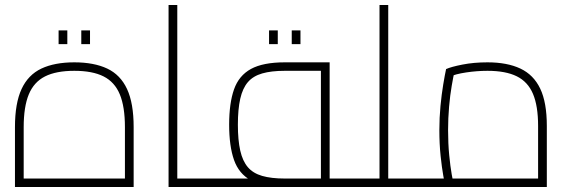

<svg xmlns="http://www.w3.org/2000/svg" viewBox="-20 -750 2293 770"><path d="M40 0V-240Q40 -336 66.5 -393Q93 -450 146 -475Q199 -500 278 -500Q357 -500 410 -475Q463 -450 489.5 -393Q516 -336 516 -240V0ZM75 -20 60 -34H496L481 -20V-240Q481 -322 460.5 -371.5Q440 -421 395.5 -443.5Q351 -466 278 -466Q205 -466 160.5 -443.5Q116 -421 95.5 -371.5Q75 -322 75 -240ZM215 -573V-628H250V-573ZM306 -573V-628H341V-573Z M691 0V-34H791V0ZM656 0V-730H691V0ZM791 0V-34Q805 -34 808 -29Q811 -24 811 -17Q811 -10 808 -5Q805 0 791 0Z M1302 0V-34H1402V0ZM791 0V-34H1302L1267 0V-480L1282 -466H1122Q1068 -466 1031.5 -455.5Q995 -445 974 -420.5Q953 -396 943.5 -354Q934 -312 934 -250Q934 -188 943.5 -146Q953 -104 974 -79.5Q995 -55 1031.5 -44.5Q1068 -34 1122 -34V0Q1035 0 986.5 -26.5Q938 -53 918.5 -108.5Q899 -164 899 -250Q899 -336 918.5 -391.5Q938 -447 986.5 -473.5Q1035 -500 1122 -500H1302V0ZM791 0Q778 0 774.5 -5Q771 -10 771 -17Q771 -24 774.5 -29Q778 -34 791 -34ZM1402 0V-34Q1416 -34 1419 -29Q1422 -24 1422 -17Q1422 -10 1419 -5Q1416 0 1402 0ZM1059 -573V-628H1094V-573ZM1150 -573V-628H1185V-573Z M1537 0V-34H1637V0ZM1502 0V-730H1537V0ZM1402 0V-34H1502V0ZM1402 0Q1389 0 1385.5 -5Q1382 -10 1382 -17Q1382 -24 1385.5 -29Q1389 -34 1402 -34ZM1637 0V-34Q1651 -34 1654 -29Q1657 -24 1657 -17Q1657 -10 1654 -5Q1651 0 1637 0Z M1637 0V-34H2173L2138 0V-245Q2138 -325 2117.5 -373.5Q2097 -422 2052.5 -444Q2008 -466 1935 -466Q1893 -466 1849.5 -459.5Q1806 -453 1783 -442L1803 -465Q1798 -443 1791.5 -405.5Q1785 -368 1781 -322Q1777 -276 1777 -228Q1777 -174 1781.5 -128Q1786 -82 1791.5 -51Q1797 -20 1800 -11L1767 0Q1764 -11 1758 -44Q1752 -77 1747 -125Q1742 -173 1742 -228Q1742 -278 1746.5 -325Q1751 -372 1757.5 -411Q1764 -450 1769 -473Q1789 -482 1834.5 -491Q1880 -500 1935 -500Q2014 -500 2067 -475Q2120 -450 2146.5 -394.5Q2173 -339 2173 -245V0ZM1637 0Q1624 0 1620.5 -5Q1617 -10 1617 -17Q1617 -24 1620.5 -29Q1624 -34 1637 -34Z"/></svg>

Font: TitilliumWeb ExtraLight
Style: Regular
Weight: 400
Designer: Mohamed Gaber, Accademia di Belle Arti di Urbino and others
Foundry: Kief Type Foundry, Accademia di Belle Arti di Urbino and others
Version: Version 3.000; ttfautohint (v1.8.2)